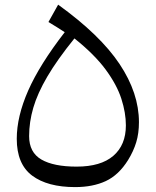

<svg xmlns="http://www.w3.org/2000/svg" viewBox="-20 -780 658 811"><path d="M566.9 -263.7Q566.9 -216.8 555.4 -179Q543.9 -141.1 521 -104Q481.4 -40.5 426.8 -15.1Q372.1 10.3 297.4 10.3Q180.7 10.3 115.7 -38.3Q50.8 -86.9 50.8 -193.8Q50.8 -287.6 99.1 -397.5Q147.5 -507.3 253.4 -644Q236.8 -654.8 220.7 -665Q204.6 -675.3 184.6 -687L225.6 -760.3Q403.3 -632.3 485.1 -509.5Q566.9 -386.7 566.9 -263.7ZM294.4 -617.7Q221.7 -527.8 179.9 -456.5Q138.2 -385.3 120.6 -324.7Q103 -264.2 103 -205.1Q103 -136.2 154.8 -106.2Q206.5 -76.2 303.7 -76.2Q405.8 -76.2 458.7 -121.8Q511.7 -167.5 511.7 -250.5Q511.7 -303.2 492.7 -362.5Q473.6 -421.9 426.3 -486.1Q378.9 -550.3 294.4 -617.7Z"/></svg>

Font: Pinar-FD Regular
Style: FD-Regular
Weight: 400
Designer: Amin Abedi
Version: Version 3.000